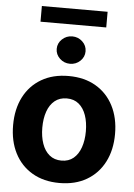

<svg xmlns="http://www.w3.org/2000/svg" viewBox="-61 -951 702 1007"><g transform="rotate(5 290.5 -447.5)"><path d="M290.2 10.5Q207.4 10.5 147.2 -24.8Q87 -60.1 54.5 -123.4Q22.1 -186.7 22.1 -270.7Q22.1 -355.3 54.5 -418.7Q87 -482.1 147.2 -517.4Q207.4 -552.7 290.2 -552.7Q373.2 -552.7 433.4 -517.4Q493.7 -482.1 526.2 -418.7Q558.8 -355.3 558.8 -270.7Q558.8 -186.7 526.2 -123.4Q493.7 -60.1 433.4 -24.8Q373.2 10.5 290.2 10.5ZM290.8 -107.4Q328.7 -107.4 354 -128.6Q379.3 -149.8 392.2 -187Q405.1 -224.1 405.1 -271.3Q405.1 -319.1 392.2 -356Q379.3 -392.8 354 -413.8Q328.7 -434.8 290.8 -434.8Q253 -434.8 227.3 -413.8Q201.6 -392.8 188.7 -356Q175.8 -319.1 175.8 -271.3Q175.8 -224.1 188.7 -187Q201.6 -149.8 227.3 -128.6Q253 -107.4 290.8 -107.4ZM291 -617.2Q259.9 -617.2 237.5 -638.3Q215.1 -659.5 215 -689.1Q215.1 -719.2 237.5 -740.2Q259.9 -761.2 291 -761.5Q322.5 -761.2 344.7 -740.2Q367 -719.2 367 -689.1Q367 -659.5 344.7 -638.3Q322.5 -617.2 291 -617.2ZM464.1 -906.1V-823.6H118V-906.1Z"/></g></svg>

Font: Inter Tight
Style: Regular
Weight: 400
Designer: Rasmus Andersson
Foundry: rsms
Version: Version 3.002